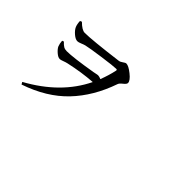

<svg xmlns="http://www.w3.org/2000/svg" viewBox="-81 -1166 1662 1662"><g transform="rotate(45 750.0 -334.5)"><path d="M192.4 -696.3 209 -703.1Q259.8 -652.3 293.9 -652.3Q379.9 -652.3 671.9 -689.5Q689.5 -691.4 708 -705.6Q726.6 -719.7 737.3 -719.7Q764.6 -719.7 815.4 -679.2Q866.2 -638.7 866.2 -610.4Q866.2 -595.7 839.8 -575.2Q813.5 -554.7 808.6 -539.1Q733.4 -321.3 593.3 -174.3Q453.1 -27.3 223.6 50.8L211.9 30.3Q516.6 -136.7 644.5 -400.4Q516.6 -391.6 376 -360.4Q357.4 -356.4 335 -347.7Q312.5 -338.9 300.8 -338.9Q280.3 -338.9 252.9 -362.8Q225.6 -386.7 215.8 -408.2Q206.1 -432.6 204.1 -465.8L219.7 -471.7Q241.2 -448.2 257.3 -439Q273.4 -429.7 295.9 -429.7Q375 -429.7 587.9 -465.8Q596.7 -467.8 607.4 -469.7Q618.2 -471.7 624.5 -473.1Q630.9 -474.6 635.7 -474.6Q651.4 -474.6 672.9 -464.8Q702.1 -542 716.8 -610.4Q718.8 -619.1 716.3 -622.1Q713.9 -625 706.1 -625Q673.8 -625 544.4 -606.9Q415 -588.9 375 -579.1Q359.4 -575.2 336.4 -565.4Q313.5 -555.7 299.8 -555.7Q276.4 -555.7 246.1 -581.5Q215.8 -607.4 204.1 -633.8Q193.4 -660.2 192.4 -696.3Z"/></g></svg>

Font: Bpmf Zihi Serif SemiBold
Style: SemiBold
Weight: 600
Foundry: But Ko
Version: Version 1.320